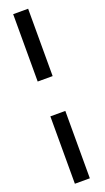

<svg xmlns="http://www.w3.org/2000/svg" viewBox="-170 -769 507 931"><g transform="rotate(-20 83.5 -303.5)"><path d="M41 133.8V-213.9H118.2V133.8ZM41 -393.6V-741.2H118.2V-393.6Z"/></g></svg>

Font: Post No Bills Colombo
Style: SemiBold
Weight: 700
Designer: Kosala Senevirathne, Siva Puranthara, Lasantha Premarathna, Tharique Azeez
Foundry: Mooniak
Version: Version 1.220 ; ttfautohint (v1.5)